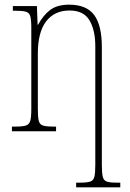

<svg xmlns="http://www.w3.org/2000/svg" viewBox="-20 -562 556 822"><path d="M306 240V220H322Q352 220 366 215.5Q380 211 384 195Q388 179 388 143V-364Q388 -433 363 -475Q338 -517 278 -517Q213 -517 177.5 -470.5Q142 -424 142 -333V-95Q142 -60 146 -44.5Q150 -29 164 -24.5Q178 -20 210 -20H220V0H31V-20H45Q76 -20 90.5 -24.5Q105 -29 109.5 -44.5Q114 -60 114 -95V-444Q114 -478 109.5 -493Q105 -508 90.5 -512Q76 -516 47 -516H35V-536H138L141 -456H143Q165 -497 195 -519.5Q225 -542 276 -542Q350 -542 383 -498Q416 -454 416 -361V143Q416 179 420 195Q424 211 437.5 215.5Q451 220 481 220H495V240Z"/></svg>

Font: Noto Serif Condensed Thin
Style: Regular
Weight: 100
Width: 3
Designer: Monotype Design Team
Foundry: Monotype Imaging Inc.
Version: Version 2.013; ttfautohint (v1.8.4.7-5d5b)